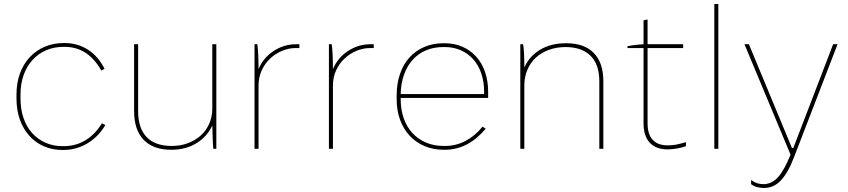

<svg xmlns="http://www.w3.org/2000/svg" viewBox="-20 -740 4216 955"><path d="M291 6H295Q359 6 414 -26.5Q469 -59 504 -118L487 -127Q453 -71 404.5 -42Q356 -13 297 -13H291Q245 -13 206.5 -30Q168 -47 140 -78Q112 -109 97 -153Q82 -197 82 -250V-270Q82 -323 97.5 -366.5Q113 -410 141.5 -441.5Q170 -473 209.5 -490Q249 -507 297 -507H302Q359 -507 404.5 -478Q450 -449 484 -389L500 -398Q468 -461 416.5 -493.5Q365 -526 301 -526H298Q246 -526 202.5 -507.5Q159 -489 127.5 -455Q96 -421 79 -374Q62 -327 62 -270V-250Q62 -193 78.5 -146Q95 -99 125.5 -65Q156 -31 198 -12.5Q240 6 291 6Z M832 5Q904 5 957.5 -28Q1011 -61 1036 -116Q1037 -81 1038 -50.5Q1039 -20 1041 0H1056V-520H1036V-200Q1036 -160 1021 -125.5Q1006 -91 979 -66.5Q952 -42 915 -28Q878 -14 834 -14Q752 -14 709.5 -58Q667 -102 667 -188V-520H647V-188Q647 -94 694.5 -44.5Q742 5 832 5Z M1246 0H1266V-315Q1266 -356 1282 -390.5Q1298 -425 1324.5 -449.5Q1351 -474 1384 -487.5Q1417 -501 1450 -501Q1452 -501 1459.5 -501Q1467 -501 1469 -501V-520H1453Q1392 -520 1340.5 -486Q1289 -452 1266 -396Q1266 -432 1264.5 -466Q1263 -500 1260 -520H1246Z M1616 0H1636V-315Q1636 -356 1652 -390.5Q1668 -425 1694.5 -449.5Q1721 -474 1754 -487.5Q1787 -501 1820 -501Q1822 -501 1829.5 -501Q1837 -501 1839 -501V-520H1823Q1762 -520 1710.5 -486Q1659 -452 1636 -396Q1636 -432 1634.5 -466Q1633 -500 1630 -520H1616Z M2188 5H2192Q2222 5 2250 -2Q2278 -9 2303.5 -22.5Q2329 -36 2352 -55.5Q2375 -75 2396 -100L2380 -110Q2343 -64 2295.5 -39Q2248 -14 2193 -14H2187Q2138 -14 2098.5 -31Q2059 -48 2031 -78.5Q2003 -109 1988 -152Q1973 -195 1973 -247V-253H2408V-283Q2408 -337 2392.5 -382Q2377 -427 2348.5 -458.5Q2320 -490 2280 -507.5Q2240 -525 2191 -525H2187Q2134 -525 2090.5 -506.5Q2047 -488 2016.5 -454Q1986 -420 1969.5 -372Q1953 -324 1953 -265V-245Q1953 -190 1970 -144Q1987 -98 2017.5 -65Q2048 -32 2091.5 -13.5Q2135 5 2188 5ZM1973 -272Q1974 -325 1989.5 -368.5Q2005 -412 2032.5 -442.5Q2060 -473 2098.5 -489.5Q2137 -506 2185 -506H2191Q2236 -506 2272 -490Q2308 -474 2334 -445Q2360 -416 2374 -374.5Q2388 -333 2388 -283V-272Z M2568 0H2588V-315Q2588 -357 2603 -392.5Q2618 -428 2645 -453Q2672 -478 2710 -492Q2748 -506 2794 -506H2792Q2874 -506 2917.5 -462.5Q2961 -419 2961 -336V0H2981V-336Q2981 -428 2933.5 -476.5Q2886 -525 2797 -525H2795Q2721 -525 2667 -493Q2613 -461 2588 -404Q2588 -446 2586.5 -473.5Q2585 -501 2582 -520H2568Z M3300 3Q3323 3 3348.5 -1.5Q3374 -6 3392 -13V-33Q3382 -30 3370.5 -27Q3359 -24 3347 -21.5Q3335 -19 3323 -18Q3311 -17 3301 -17Q3252 -17 3226.5 -44.5Q3201 -72 3201 -126V-501H3378V-520H3201V-643L3181 -639V-520Q3161 -519 3137 -516Q3113 -513 3101 -510V-501H3181V-125Q3181 -94 3189 -70Q3197 -46 3212 -30Q3227 -14 3249 -5.5Q3271 3 3300 3Z M3533 0H3553V-720H3533Z M3780 195Q3804 195 3824.5 186Q3845 177 3863 158.5Q3881 140 3898 110Q3915 80 3931 38L4146 -520H4124L3926 -4H3919L3705 -520H3683L3912 29Q3882 105 3850.5 140.5Q3819 176 3777 176Q3760 176 3745 171Q3730 166 3716 155V176Q3729 186 3745.5 190.5Q3762 195 3780 195Z"/></svg>

Font: Fixel Variable
Style: Regular
Weight: 100
Width: 3
Designer: AlfaBravo + MacPaw
Foundry: Kyrylo Tkachov, Marchela Mozhyna, Serhii Makarenko, Maria Weinstein, Zakhar Kryvoshyya
Version: Version 1.211